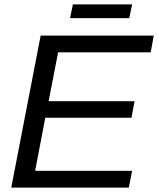

<svg xmlns="http://www.w3.org/2000/svg" viewBox="-20 -849 716 869"><path d="M563 0H31L164 -688H676L662 -612H243L200 -391H589L575 -316H185L139 -76H578ZM578 -829 565 -767H297L310 -829Z"/></svg>

Font: Libra Sans
Style: Italic
Weight: 400
Italic angle: -12°
Foundry: Context Ltd
Version: Version 1.002